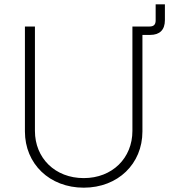

<svg xmlns="http://www.w3.org/2000/svg" viewBox="-20 -849 787 880"><path d="M363.8 11.2C520.5 11.2 632.8 -98.1 632.8 -246.6V-689H668.5C712.4 -689 735.8 -712.4 735.8 -756.8V-829.1H693.4V-755.4C693.4 -736.3 684.6 -727.5 665.5 -727.5H586.9V-249C586.9 -124.5 494.6 -32.7 363.8 -32.7C232.4 -32.7 140.1 -124.5 140.1 -249V-727.5H94.2V-246.6C94.2 -98.1 207 11.2 363.8 11.2Z"/></svg>

Font: Raveo ExtraLight
Style: Regular
Weight: 200
Designer: Jakub Foglar, Rasmus Andersson (Inter)
Foundry: Jakubfoglar.com
Version: Version 1.100;Glyphs 3.2.3 (3260)